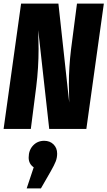

<svg xmlns="http://www.w3.org/2000/svg" viewBox="-20 -715 596 1065"><path d="M459 0H253L192 -548Q194 -480 194 -444Q194 -339 181 -234L151 0H0L97 -695H304L364 -146Q362 -220 362 -249Q362 -341 374 -441L407 -695H556ZM297 137Q297 160 289 180.5Q281 201 261 236L207 330H128L167 213Q139 194 139 159Q139 118 163.5 92Q188 66 225 66Q257 66 277 86Q297 106 297 137Z"/></svg>

Font: Fira Sans Extra Condensed ExtraBold
Style: Italic
Weight: 800
Width: 3
Italic angle: -8°
Designer: Carrois Corporate & Edenspiekermann AG
Foundry: Carrois Corporate GbR & Edenspiekermann AG
Version: Version 4.203